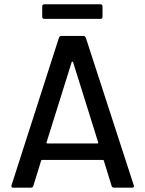

<svg xmlns="http://www.w3.org/2000/svg" viewBox="-20 -866 670 886"><path d="M588.9 0H506.8Q498 0 495.1 -7.8L459 -125Q457.5 -127.9 455.1 -127.9H173.8Q171.4 -127.9 169.9 -125L133.8 -7.8Q130.9 0 122.1 0H41Q29.8 0 33.2 -11.2L252 -691.9Q255.4 -700.2 264.2 -700.2H363.8Q372.6 -700.2 376 -691.9L597.2 -11.2L598.1 -6.8Q598.1 0 588.9 0ZM311 -580.1 194.8 -209Q193.4 -204.1 199.2 -204.1H429.2Q434.6 -204.1 433.1 -209L316.9 -580.1Q314.9 -582 314 -582Q313 -582 311 -580.1ZM442.9 -778.8H185.1Q174.8 -778.8 174.8 -789.1V-835.9Q174.8 -846.2 185.1 -846.2H442.9Q453.1 -846.2 453.1 -835.9V-789.1Q453.1 -778.8 442.9 -778.8Z"/></svg>

Font: Gruenseis Font Medium
Style: Regular
Weight: 500
Designer: Jeremy Tribby
Foundry: Tribby Type
Version: Version 1.408;Glyphs 3.1.2 (3151)